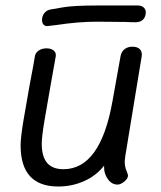

<svg xmlns="http://www.w3.org/2000/svg" viewBox="-20 -679 587 699"><path d="M436 -110Q434 -96 434 -91Q434 -73 440 -58.5Q446 -44 446 -40Q446 -29 432.5 -18Q419 -7 408 -7Q387 -7 373 -26.5Q359 -46 359 -68V-76Q330 -39 286 -19.5Q242 0 192 0Q55 0 55 -150Q55 -178 65.5 -241Q76 -304 88 -370Q104 -453 107 -474Q109 -487 121 -495Q133 -503 149 -503Q166 -503 175.5 -495Q185 -487 183 -474Q177 -439 171.5 -409.5Q166 -380 162 -356Q151 -295 141.5 -237.5Q132 -180 132 -156Q132 -109 151.5 -86Q171 -63 211 -63Q345 -63 389 -308L419 -475Q422 -491 433.5 -500Q445 -509 462 -509Q480 -509 489 -500Q498 -491 496 -475ZM133 -606Q133 -621 142 -632Q151 -643 167 -645Q172 -646 210.5 -652.5Q249 -659 334 -659H482Q497 -659 505 -650Q513 -641 510 -626Q504 -598 473 -598Q455 -598 441 -599L332 -600Q265 -600 186 -588Q154 -584 152 -584Q143 -584 138 -590Q133 -596 133 -606Z"/></svg>

Font: Mali
Style: Italic
Weight: 400
Italic angle: -10°
Version: Version 1.000; ttfautohint (v1.6)